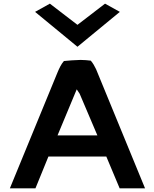

<svg xmlns="http://www.w3.org/2000/svg" viewBox="-20 -1031 844 1051"><path d="M172 -966 404 -775 636 -966 555 -1011 404 -895 253 -1011ZM774 0 506 -652C498 -669 489 -685 477 -699C460 -701 441 -703 421 -703C388 -702 358 -700 330 -697C314 -679 304 -656 295 -635L34 0H174L245 -174H562L635 0ZM295 -290 400 -542 416 -518 513 -290Z"/></svg>

Font: Bluebird
Style: Ext
Weight: 400
Designer: Jasper
Foundry: Cannot Into Space Fonts
Version: Version 0.98